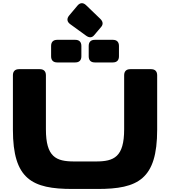

<svg xmlns="http://www.w3.org/2000/svg" viewBox="-20 -1192 1087 1227"><path d="M443.4 15.6H603.5C861.3 15.6 984.4 -45.9 984.4 -363.3V-710.9C984.4 -736.3 970.7 -750 945.3 -750H812.5C787.1 -750 773.4 -736.3 773.4 -710.9V-365.7C773.4 -189 709 -160.2 593.3 -160.2H453.6C337.9 -160.2 273.4 -189 273.4 -365.7V-710.9C273.4 -736.3 259.8 -750 234.4 -750H101.6C76.2 -750 62.5 -736.3 62.5 -710.9V-363.3C62.5 -45.9 185.5 15.6 443.4 15.6ZM585.9 -793H701.2C726.6 -793 740.2 -806.6 740.2 -832V-898.4C740.2 -923.8 726.6 -937.5 701.2 -937.5H585.9C560.5 -937.5 546.9 -923.8 546.9 -898.4V-832C546.9 -806.6 560.5 -793 585.9 -793ZM345.7 -793H460.9C486.3 -793 500 -806.6 500 -832V-898.4C500 -923.8 486.3 -937.5 460.9 -937.5H345.7C320.3 -937.5 306.6 -923.8 306.6 -898.4V-832C306.6 -806.6 320.3 -793 345.7 -793ZM620.6 -1071.8 530.3 -1158.7C511.7 -1176.8 491.7 -1175.8 475.1 -1156.2L421.9 -1092.8C405.3 -1072.8 407.7 -1052.7 428.7 -1037.6L530.3 -963.9C549.8 -949.7 567.9 -950.2 581.5 -966.8L627 -1020.5C640.6 -1037.1 638.2 -1054.7 620.6 -1071.8Z"/></svg>

Font: Gyrotrope Black
Style: Regular
Weight: 900
Designer: David Moles
Version: Version 1.003;Glyphs 3.3.1 (3343)